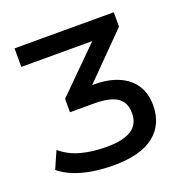

<svg xmlns="http://www.w3.org/2000/svg" viewBox="-127 -825 931 953"><g transform="rotate(-20 338.0 -348.0)"><path d="M316 9Q256 9 203.5 0.5Q151 -8 107.5 -25.5Q64 -43 33 -69L73 -160Q119 -121 179.5 -105Q240 -89 311 -89Q402 -89 445 -117.5Q488 -146 488 -203Q488 -244 469.5 -268Q451 -292 415.5 -302.5Q380 -313 329 -313H200V-384L460 -642L468 -607H50V-705H574V-629L319 -371L291 -402H359Q435 -402 489 -378.5Q543 -355 571.5 -311Q600 -267 600 -205Q600 -104 529 -47.5Q458 9 316 9Z"/></g></svg>

Font: Nunito Sans 7pt SemiBold
Style: Regular
Weight: 600
Designer: Vernon Adams
Foundry: Vernon Adams
Version: Version 3.101;gftools[0.9.27]